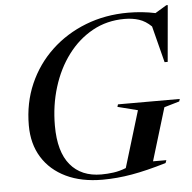

<svg xmlns="http://www.w3.org/2000/svg" viewBox="-53 -797 861 862"><g transform="rotate(-5 377.5 -366.0)"><path d="M371.5 -13Q399 -13 426.5 -16.8Q454 -20.5 483 -32L560 -286L469.5 -309L473 -320H751.5L748 -309L679.5 -289L607.5 -51.5H667.5L663 -39Q575 -12.5 507.5 -0.8Q440 11 375 11Q280 11 210.8 -22.2Q141.5 -55.5 103.8 -116.2Q66 -177 66 -260.5Q66 -361.5 103.2 -446.8Q140.5 -532 207 -594.5Q273.5 -657 362 -691.5Q450.5 -726 553.5 -726Q617.5 -726 676.5 -713.5L728 -744.5H734.5L712 -490.5H698L656 -655Q630 -680.5 600.5 -690Q571 -699.5 535 -699.5Q456 -699.5 391.2 -663.8Q326.5 -628 279.8 -565.8Q233 -503.5 207.8 -422Q182.5 -340.5 182.5 -249Q182.5 -131.5 232 -72.2Q281.5 -13 371.5 -13Z"/></g></svg>

Font: Newsreader 72pt Medium
Style: Italic
Weight: 500
Italic angle: -17°
Designer: Hugues Gentile
Foundry: Production Type
Version: Version 1.003; ttfautohint (v1.8.3)